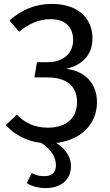

<svg xmlns="http://www.w3.org/2000/svg" viewBox="-20 -721 561 982"><path d="M191 10C243 43 266 84 266 124C266 160 247 180 207 180C176 180 159 173 142 164L117 216C139 229 170 241 213 241C294 241 343 196 343 129C343 80 314 40 268 10C390 -4 476 -83 476 -198C476 -305 402 -360 318 -369C398 -387 453 -438 453 -525C453 -623 384 -701 245 -701C162 -701 91 -672 28 -616L78 -559C129 -601 181 -623 238 -623C321 -623 354 -575 354 -517C354 -446 302 -403 223 -403H169L156 -325H222C323 -325 374 -279 374 -199C374 -118 320 -68 225 -68C157 -68 106 -93 66 -135L10 -81C57 -28 121 2 191 10Z"/></svg>

Font: FiraGO Unicode
Style: Regular
Weight: 400
Designer: bBox Type
Foundry: bBox Type GmbH
Version: Version 1.001;PS 001.001;hotconv 1.0.88;makeotf.lib2.5.64775